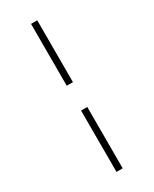

<svg xmlns="http://www.w3.org/2000/svg" viewBox="-215 -767 750 938"><g transform="rotate(-30 160.5 -297.5)"><path d="M178 -226H143V120H178ZM143 -366H178V-715H143Z"/></g></svg>

Font: Sprat Extended
Style: Bold
Weight: 700
Width: 9
Designer: Ethan Nakache
Foundry: Collletttivo
Version: Version 2.000;Glyphs 3.2 (3217)